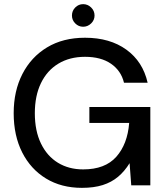

<svg xmlns="http://www.w3.org/2000/svg" viewBox="-20 -894 803 926"><path d="M375 12Q276 12 202 -33Q128 -78 87 -159Q46 -240 46 -348Q46 -455 88 -537Q130 -619 207 -665.5Q284 -712 390 -712Q510 -712 589.5 -654.5Q669 -597 692 -495H578Q564 -553 515.5 -586.5Q467 -620 390 -620Q316 -620 261.5 -587Q207 -554 177.5 -493Q148 -432 148 -348Q148 -263 177.5 -202Q207 -141 259.5 -109Q312 -77 381 -77Q487 -77 541 -138Q595 -199 603 -301H411V-378H705V0H613L605 -107Q581 -68 549.5 -41.5Q518 -15 475.5 -1.5Q433 12 375 12ZM381 -765Q359 -765 343 -781Q327 -797 327 -819Q327 -842 343 -858Q359 -874 381 -874Q403 -874 419.5 -858Q436 -842 436 -819Q436 -797 419.5 -781Q403 -765 381 -765Z"/></svg>

Font: DM Sans 24pt Medium
Style: Regular
Weight: 500
Designer: Colophon Foundry, Jonny Pinhorn
Foundry: Colophon Foundry
Version: Version 4.004;gftools[0.9.30]